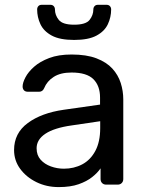

<svg xmlns="http://www.w3.org/2000/svg" viewBox="-20 -752 592 782"><path d="M219.1 10Q169.4 10 128.3 -10.2Q87.1 -30.4 62.2 -64.3Q37.3 -98.3 37.3 -140.9Q37.3 -209.8 93.2 -250.9Q149 -292 239.3 -304.9L387.5 -326V-354.6Q387.5 -402.6 360.3 -429.6Q333 -456.6 271.4 -456.6Q226.5 -456.6 198.9 -438.9Q171.3 -421.3 159.7 -392.6Q153.6 -378.3 139 -378.3H94.1Q82.5 -378.3 77.2 -384.7Q71.9 -391.1 72.1 -400.3Q72.3 -415.3 83.7 -437.1Q95 -458.9 118.8 -480.1Q142.6 -501.3 180.3 -515.6Q218 -530 271.7 -530Q332.4 -530 373.2 -514.3Q413.9 -498.6 437.6 -472.7Q461.2 -446.8 471.7 -414Q482.1 -381.3 482.1 -347.3V-22.9Q482.1 -12.7 475.7 -6.4Q469.3 0 459.1 0H412.5Q402.3 0 395.9 -6.4Q389.6 -12.7 389.6 -22.9V-66.4Q377.2 -48 355.3 -30.7Q333.4 -13.3 300.3 -1.7Q267.2 10 219.1 10ZM240.2 -64.9Q281.3 -64.9 314.9 -82.6Q348.5 -100.4 368.3 -137.4Q388.1 -174.4 388.1 -230.4V-258.3L272.2 -241.2Q200.7 -231.1 164.9 -207.3Q129.1 -183.5 129.1 -148.1Q129.1 -120 145.3 -101.7Q161.6 -83.4 187.2 -74.2Q212.7 -64.9 240.2 -64.9ZM282 -589.3Q223.9 -589.3 191 -607Q158.1 -624.7 144.7 -653.4Q131.3 -682.1 131.3 -713.5Q131.3 -721.5 136.2 -727Q141.1 -732.5 150.3 -732.5H184.8Q193.8 -732.5 198.8 -727Q203.8 -721.5 203.8 -713.5Q203.8 -690.4 219.5 -670.9Q235.2 -651.4 282 -651.4Q329.6 -651.4 344.9 -670.9Q360.2 -690.4 360.2 -713.5Q360.2 -721.5 365.2 -727Q370.2 -732.5 379.2 -732.5H413.7Q422.7 -732.5 427.7 -727Q432.7 -721.5 432.7 -713.5Q432.7 -682.1 419.3 -653.4Q405.9 -624.7 373 -607Q340.1 -589.3 282 -589.3Z"/></svg>

Font: Rubik Light
Style: Regular
Weight: 300
Designer: Hubert and Fischer
Foundry: Hubert and Fischer
Version: Version 2.300;gftools[0.9.30]